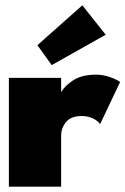

<svg xmlns="http://www.w3.org/2000/svg" viewBox="-20 -704 473 724"><path d="M175 -458.5 121 -533.5 290.5 -684 378.5 -573ZM210.5 0H13.5V-410.5H210.5V-356.5Q224.5 -381 257 -401.8Q289.5 -422.5 341.5 -422.5Q367.5 -422.5 392.8 -414Q418 -405.5 433 -395L357.5 -236Q350 -247.5 331.2 -257Q312.5 -266.5 288 -266.5Q248 -266.5 229.2 -244Q210.5 -221.5 210.5 -192Z"/></svg>

Font: League Spartan Black
Style: Regular
Weight: 900
Foundry: The League of Moveable Type
Version: Version 2.002